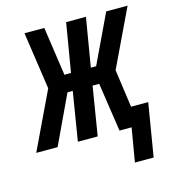

<svg xmlns="http://www.w3.org/2000/svg" viewBox="-142 -605 758 842"><g transform="rotate(-15 237.0 -183.5)"><path d="M452 153H367L393 0H338L305 -221H275L239 0H149L185 -221H161L57 0H-40L84 -260L46 -520H136L168 -299H198L235 -520H325L288 -299H312L417 -520H514L390 -260L414 -88H492Z"/></g></svg>

Font: Iosevka SS18 Semibold
Style: Italic
Weight: 600
Italic angle: -9°
Monospace: yes
Designer: Belleve Invis
Foundry: Belleve Invis
Version: Version 25.1.1; ttfautohint (v1.8.4)